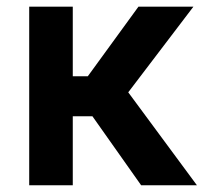

<svg xmlns="http://www.w3.org/2000/svg" viewBox="-20 -548 623 568"><path d="M397.5 0 253.4 -204.1H195.3V0H66.4V-528.3H195.3V-322.3H239.7L389.6 -528.3H552.2L359.4 -274.9L562.5 0Z"/></svg>

Font: Vazirmatn FD SemiBold
Style: Regular
Weight: 600
Designer: Saber Rastikerdar
Foundry: Saber Rastikerdar
Version: Version 33.001